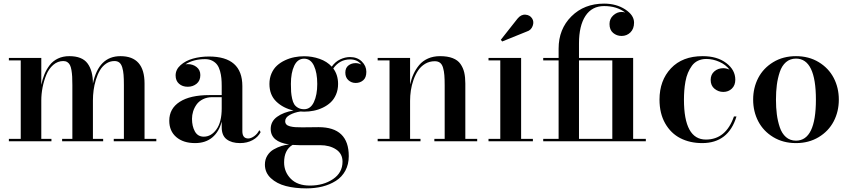

<svg xmlns="http://www.w3.org/2000/svg" viewBox="-20 -780 4694 1060"><path d="M29 -13.5H94.5V-446.5H29V-460H208V-311.5Q214.5 -343.5 225.5 -370.2Q236.5 -397 254.2 -420.2Q272 -443.5 299.8 -456.8Q327.5 -470 362.5 -470Q433.5 -470 463.2 -430Q493 -390 493 -319V-318.5Q524.5 -470 645 -470Q778 -470 778 -319V-13.5H843V0H608V-13.5H664V-310Q664 -344.5 662.2 -366.8Q660.5 -389 655 -407.5Q649.5 -426 639 -434.5Q628.5 -443 612 -443Q586.5 -443 565.8 -428.8Q545 -414.5 531.8 -392Q518.5 -369.5 509.5 -340.2Q500.5 -311 496.8 -282.2Q493 -253.5 493 -225.5V-13.5H549.5V0H323V-13.5H379.5V-310Q379.5 -338 378.5 -356.5Q377.5 -375 374.5 -392.8Q371.5 -410.5 366.2 -420.8Q361 -431 351.8 -437Q342.5 -443 329.5 -443Q298.5 -443 274 -421.8Q249.5 -400.5 235.8 -367Q222 -333.5 215 -297.2Q208 -261 208 -225.5V-13.5H264V0H29Z M1136 -255H1204V-304.5Q1204 -329 1202.2 -348Q1200.5 -367 1194.8 -387.8Q1189 -408.5 1179.2 -422Q1169.5 -435.5 1152.5 -444.5Q1135.5 -453.5 1112.5 -453.5Q1048 -453.5 1004 -425Q1012 -426 1016.5 -426Q1045 -426 1065.5 -409.8Q1086 -393.5 1086 -365.5Q1086 -334.5 1065.5 -317.8Q1045 -301 1016.5 -301Q987 -301 968.2 -317.8Q949.5 -334.5 949.5 -363.5Q949.5 -396 977 -420.5Q1004.5 -445 1045.5 -456.5Q1086.5 -468 1133.5 -468Q1318 -468 1318 -304.5V-56Q1318 -15.5 1350.5 -15.5Q1365.5 -15.5 1383.2 -28Q1401 -40.5 1411.5 -61.5L1419 -51Q1405 -23 1374.8 -6.5Q1344.5 10 1305 10Q1259 10 1231.5 -10.8Q1204 -31.5 1204 -77.5V-109Q1189.5 -52.5 1152 -21.2Q1114.5 10 1057 10Q992 10 953.2 -23.2Q914.5 -56.5 914.5 -113.5Q914.5 -180.5 972.2 -217.8Q1030 -255 1136 -255ZM1105 -25.5Q1146 -25.5 1175 -65.8Q1204 -106 1204 -182V-243.5H1152Q1123 -243.5 1100.5 -232.2Q1078 -221 1065.2 -203Q1052.5 -185 1046.2 -164.8Q1040 -144.5 1040 -124Q1040 -83 1056 -54.2Q1072 -25.5 1105 -25.5Z M1474.5 -68Q1474.5 -109.5 1509.5 -135Q1544.5 -160.5 1600.5 -170Q1543 -183 1505.2 -219.5Q1467.5 -256 1467.5 -316.5Q1467.5 -348.5 1479 -374.8Q1490.5 -401 1509.5 -418.2Q1528.5 -435.5 1553.8 -447.2Q1579 -459 1605.5 -464.2Q1632 -469.5 1659 -469.5Q1703 -469.5 1744 -455.2Q1785 -441 1811.5 -412Q1831 -439.5 1858.2 -452.2Q1885.5 -465 1912 -465Q1952.5 -465 1977.5 -440.5Q2002.5 -416 2002.5 -383.5Q2002.5 -351.5 1985.2 -336.8Q1968 -322 1943.5 -322Q1920.5 -322 1903.5 -337.2Q1886.5 -352.5 1886.5 -379Q1886.5 -405 1903.2 -418.2Q1920 -431.5 1943.5 -431.5Q1959.5 -431.5 1974.5 -424Q1952.5 -452 1913 -452Q1855 -452 1820 -402Q1846.5 -366.5 1846.5 -316.5Q1846.5 -284.5 1835.2 -258.2Q1824 -232 1805.5 -214.8Q1787 -197.5 1762.5 -185.8Q1738 -174 1712 -168.8Q1686 -163.5 1659 -163.5Q1645.5 -163.5 1638.5 -164.5Q1605 -159.5 1579.8 -145.5Q1554.5 -131.5 1554.5 -111Q1554.5 -100 1561 -93Q1567.5 -86 1581.2 -82.5Q1595 -79 1610 -78Q1625 -77 1648 -77Q1666.5 -77 1696 -77.5Q1725.5 -78 1739 -78Q1905.5 -78 1905.5 82Q1905.5 127.5 1886.5 162.5Q1867.5 197.5 1834.2 218.5Q1801 239.5 1760 249.8Q1719 260 1671 260Q1608 260 1558 247Q1508 234 1475.2 203.5Q1442.5 173 1442.5 128.5Q1442.5 100.5 1456 78.8Q1469.5 57 1491.2 44.8Q1513 32.5 1534 26Q1555 19.5 1576 17.5Q1474.5 3 1474.5 -68ZM1586 -316.5Q1586 -290.5 1587.2 -272.8Q1588.5 -255 1592.8 -235.5Q1597 -216 1604.5 -204.2Q1612 -192.5 1625.8 -184.8Q1639.5 -177 1659 -177Q1694.5 -177 1713 -216.5Q1731.5 -256 1731.5 -316.5Q1731.5 -378.5 1713.2 -417.2Q1695 -456 1659 -456Q1623 -456 1604.5 -417.2Q1586 -378.5 1586 -316.5ZM1548.5 116.5Q1548.5 169.5 1585.5 207Q1622.5 244.5 1690.5 244.5Q1765.5 244.5 1818.2 209Q1871 173.5 1871 112.5Q1871 68.5 1835.5 45Q1800 21.5 1747.5 21.5H1634Q1613 21.5 1595 20Q1548.5 48 1548.5 116.5Z M2065 -13.5H2130.5V-446.5H2065V-460H2244V-313.5Q2251 -345 2263 -371.2Q2275 -397.5 2294.2 -420.8Q2313.5 -444 2343 -457Q2372.5 -470 2409.5 -470Q2451 -470 2479.2 -459Q2507.5 -448 2522.2 -426.8Q2537 -405.5 2543 -379.8Q2549 -354 2549 -319V-13.5H2614.5V0H2378V-13.5H2435V-308Q2435 -343 2433.2 -365Q2431.5 -387 2426 -406Q2420.5 -425 2409.2 -433.5Q2398 -442 2380.5 -442Q2351 -442 2327.2 -427.8Q2303.5 -413.5 2288.2 -390.8Q2273 -368 2262.8 -338.8Q2252.5 -309.5 2248.2 -280.5Q2244 -251.5 2244 -223.5V-13.5H2301.5V0H2065Z M2888.5 -606 2752.5 -551 2745 -560.5 2837 -677Q2856.5 -701 2881 -699Q2905.5 -697 2917.5 -678.5Q2929.5 -660.5 2920.8 -636.8Q2912 -613 2888.5 -606ZM2677 -13.5H2742V-446.5H2677V-460H2857V-13.5H2922V0H2677Z M2979 -13.5H3064V-446.5H2979V-460H3064V-511.5Q3064 -619.5 3134.8 -689.8Q3205.5 -760 3315 -760Q3382.5 -760 3431.5 -728.2Q3480.5 -696.5 3480.5 -655Q3480.5 -621 3460.5 -601.2Q3440.5 -581.5 3411.5 -581.5Q3385 -581.5 3365 -598.2Q3345 -615 3345 -647.5Q3345 -676.5 3365.8 -695.2Q3386.5 -714 3411.5 -714Q3422 -714 3431.5 -711Q3385.5 -746.5 3315 -746.5Q3248 -746.5 3212.2 -692.2Q3176.5 -638 3176.5 -540V-460H3475.5V-13.5H3545.5V0H2979ZM3360.5 -446.5H3176.5V-13.5H3360.5Z M4046 -137Q4001.5 10 3856.5 10Q3789 10 3736.2 -17Q3683.5 -44 3652.2 -99Q3621 -154 3621 -230Q3621 -335.5 3684.2 -402.8Q3747.5 -470 3859.5 -470Q3939.5 -470 3989.5 -432Q4039.5 -394 4039.5 -340Q4039.5 -309 4020.5 -290.8Q4001.5 -272.5 3973 -272.5Q3946.5 -272.5 3925 -289.8Q3903.5 -307 3903.5 -339Q3903.5 -368.5 3923.8 -386Q3944 -403.5 3973 -403.5Q3990.5 -403.5 4007.5 -395.5Q3987.5 -422.5 3951.8 -438.5Q3916 -454.5 3879.5 -454.5Q3854 -454.5 3833.5 -444.8Q3813 -435 3800 -417Q3787 -399 3778 -377.8Q3769 -356.5 3764.2 -329.8Q3759.5 -303 3757.8 -279.5Q3756 -256 3756 -230Q3756 -9.5 3877 -9.5Q3987.5 -9.5 4032 -137Z M4166.2 -110.2Q4138 -164.5 4138 -230Q4138 -295.5 4166.2 -349.8Q4194.5 -404 4249 -437Q4303.5 -470 4374.5 -470Q4445.5 -470 4500 -437Q4554.5 -404 4582.8 -349.8Q4611 -295.5 4611 -230Q4611 -164.5 4582.8 -110.2Q4554.5 -56 4500 -23Q4445.5 10 4374.5 10Q4303.5 10 4249 -23Q4194.5 -56 4166.2 -110.2ZM4374.5 -3.5Q4484.5 -3.5 4484.5 -230Q4484.5 -456.5 4374.5 -456.5Q4342 -456.5 4319.2 -436.8Q4296.5 -417 4285 -382.5Q4273.5 -348 4268.8 -311.2Q4264 -274.5 4264 -230Q4264 -185.5 4268.8 -148.8Q4273.5 -112 4285 -77.5Q4296.5 -43 4319.2 -23.2Q4342 -3.5 4374.5 -3.5Z"/></svg>

Font: Bodoni* 16pt Medium
Style: Regular
Weight: 500
Version: Version 2.3